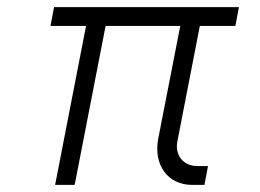

<svg xmlns="http://www.w3.org/2000/svg" viewBox="-20 -520 731 540"><path d="M135 0H190L277 -447H487L425 -130C411 -56 452 0 520 0H555L565 -53H535C495 -53 471 -84 479 -123L542 -447H642L652 -500H132L122 -447H222Z"/></svg>

Font: Uncut Sans Light Italic
Style: Regular
Weight: 300
Italic angle: -11°
Designer: Kasper Nordkvist
Foundry: UNCUT.wtf
Version: Version 1.304;Glyphs 3.2 (3246)